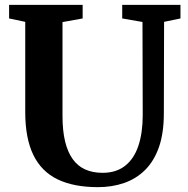

<svg xmlns="http://www.w3.org/2000/svg" viewBox="-20 -763 774 791"><path d="M383.5 8Q283.5 8 217 -24.2Q150.5 -56.5 117.2 -125Q84 -193.5 84 -301V-673L17.5 -687V-743H320.5V-687L237.5 -672V-285.5Q237.5 -224.5 248.2 -180.2Q259 -136 279.8 -107.2Q300.5 -78.5 331.2 -64.8Q362 -51 402.5 -51Q458.5 -51 495.2 -79.8Q532 -108.5 550 -162Q568 -215.5 568 -289L567 -672.5L483.5 -687V-743H723.5V-687L656 -673L655 -296Q655 -214.5 634.8 -156.8Q614.5 -99 577.5 -62.5Q540.5 -26 491 -9Q441.5 8 383.5 8Z"/></svg>

Font: Merriweather 36pt
Style: Bold
Weight: 700
Designer: Eben Sorkin
Foundry: Eben Sorkin
Version: Version 2.100